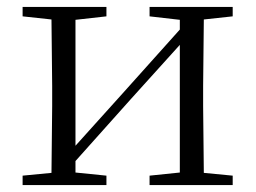

<svg xmlns="http://www.w3.org/2000/svg" viewBox="-20 -532 735 552"><path d="M410 -485 497 -475V-447L333 -264L197 -113V-475L286 -485V-512H45V-485L128 -476L130 -285V-227L128 -35L45 -27V0H286V-27L197 -36V-69L357 -248L497 -403V-36L410 -27V0H649V-27L566 -35L564 -227V-285L566 -476L649 -485V-512H410Z"/></svg>

Font: Noto Serif CJK SC Light
Style: Regular
Weight: 300
Designer: Ryoko NISHIZUKA 西塚涼子 (kana & ideographs); Frank Grießhammer (Latin, Greek & Cyrillic); Wenlong ZHANG 张文龙 (bopomofo); San
Foundry: Adobe
Version: Version 2.001;hotconv 1.1.0;makeotfexe 2.6.0